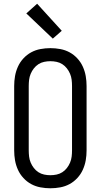

<svg xmlns="http://www.w3.org/2000/svg" viewBox="-20 -1001 540 1029"><path d="M250 8Q223 8 196.5 3Q170 -2 147 -14.5Q124 -27 105.5 -47Q87 -67 76 -91.5Q65 -116 60.5 -142Q56 -168 56 -195V-540Q56 -567 60.5 -593Q65 -619 76 -643.5Q87 -668 105.5 -688Q124 -708 147 -720.5Q170 -733 196.5 -738Q223 -743 250 -743Q277 -743 303.5 -738Q330 -733 353 -720.5Q376 -708 394.5 -688Q413 -668 424 -643.5Q435 -619 439.5 -593Q444 -567 444 -540V-195Q444 -168 439.5 -142Q435 -116 424 -91.5Q413 -67 394.5 -47Q376 -27 353 -14.5Q330 -2 303.5 3Q277 8 250 8ZM250 -62Q267 -62 283.5 -65.5Q300 -69 314 -78Q328 -87 338.5 -100.5Q349 -114 355.5 -129.5Q362 -145 364 -161.5Q366 -178 366 -195V-540Q366 -557 364 -573.5Q362 -590 355.5 -605.5Q349 -621 338.5 -634.5Q328 -648 314 -657Q300 -666 283.5 -669.5Q267 -673 250 -673Q233 -673 216.5 -669.5Q200 -666 186 -657Q172 -648 161.5 -634.5Q151 -621 144.5 -605.5Q138 -590 136 -573.5Q134 -557 134 -540V-195Q134 -178 136 -161.5Q138 -145 144.5 -129.5Q151 -114 161.5 -100.5Q172 -87 186 -78Q200 -69 216.5 -65.5Q233 -62 250 -62ZM263 -794 121 -929 179 -981 311 -836Z"/></svg>

Font: Iosevka SS04
Style: Regular
Weight: 400
Monospace: yes
Designer: Belleve Invis
Foundry: Belleve Invis
Version: Version 19.0.0; ttfautohint (v1.8.4)